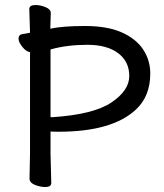

<svg xmlns="http://www.w3.org/2000/svg" viewBox="-20 -731 658 768"><path d="M189 -262.2Q354 -272.9 425.5 -321Q497.1 -369.1 497.1 -427Q497.1 -484.9 452.6 -518.3Q408.2 -551.8 329.1 -551.8Q248 -551.8 182.1 -533.2V-263.2Q182.1 -262.2 189 -262.2ZM161.1 17.1Q141.1 17.1 119.6 8.5Q98.1 0 98.1 -17.1L100.1 -116.2V-522H105Q86.9 -522 70.6 -542Q54.2 -562 54.2 -576.2Q54.2 -591.8 67.9 -594.2L100.1 -600.1L97.2 -694.8Q97.2 -710.9 122.1 -710.9Q141.1 -710.9 162.1 -702.4Q183.1 -693.8 183.1 -679.2L181.2 -616.2Q230 -627 319.8 -627Q409.2 -627 466.6 -601.6Q523.9 -576.2 552.5 -533.2Q581.1 -490.2 581.1 -437Q581.1 -346.2 523.9 -293Q429.2 -204.1 214.8 -204.1Q185.1 -204.1 182.1 -205.1V-115.2L185.1 1Q185.1 17.1 161.1 17.1Z"/></svg>

Font: LXGW WenKai Screen
Style: Regular
Weight: 400
Designer: LXGW / Fontworks Inc.
Foundry: LXGW / Fontworks Inc.
Version: Version 1.510;January 18,2025